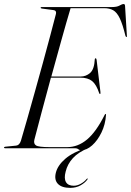

<svg xmlns="http://www.w3.org/2000/svg" viewBox="-29 -735 649 952"><path d="M343.5 0H-4Q-9 0 -9 -3Q-9 -7 -3 -7.5L51 -13Q67 -14.5 74.5 -36.5Q88 -82 106 -145.2Q124 -208.5 144 -280.2Q164 -352 183.8 -423.8Q203.5 -495.5 220.2 -558.5Q237 -621.5 248.5 -666.5Q252 -683 236 -685L179 -692.5Q172.5 -693.5 172.5 -697Q172.5 -700 177.5 -700H525.5Q551 -700 563.8 -707.5Q576.5 -715 584 -715Q590.5 -715 591 -706L600 -560Q601 -551.5 598.5 -551.5Q595 -551.5 593 -557.5Q579 -615 564.8 -644.5Q550.5 -674 532.2 -684.2Q514 -694.5 487.5 -694.5H321Q300.5 -626 275.5 -536.2Q250.5 -446.5 225.5 -355.5H370.5Q397.5 -355.5 418 -373.5Q438.5 -391.5 441 -441Q441.5 -446 445 -446Q448.5 -446 450 -438.5L469 -278.5Q469.5 -270 468 -269Q465 -268 463 -272.5Q449 -315.5 428 -332.8Q407 -350 369.5 -350H223.5Q199 -259 177 -177.2Q155 -95.5 141.5 -42.5Q136.5 -22.5 149.5 -14Q162.5 -5.5 216 -5.5H304Q357.5 -5.5 402.8 -43.5Q448 -81.5 490 -165.5Q492.5 -170 494.5 -170Q497 -170 496.5 -164.5Q493.5 -118 474.2 -78.2Q455 -38.5 427.8 -14.2Q400.5 10 374 10Q365.5 10 359.2 5Q353 0 343.5 0ZM407 -4.5 408.5 -0.5Q359.5 19.5 332.5 49Q305.5 78.5 296.5 116Q287.5 150 298.2 168Q309 186 336.5 186Q354 186 371.5 176.2Q389 166.5 400 153Q403 149.5 405 150Q407.5 151.5 404 155.5Q393 171 370.8 183.8Q348.5 196.5 319.5 196.5Q277 196.5 258 176.5Q239 156.5 248 121Q257 85 294.8 52.2Q332.5 19.5 407 -4.5Z"/></svg>

Font: Fraunces 144pt S000 Light
Style: Italic
Weight: 300
Italic angle: -16°
Version: Version 1.000; ttfautohint (v1.8.3)